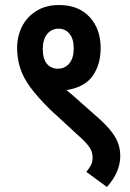

<svg xmlns="http://www.w3.org/2000/svg" viewBox="-20 -652 518 763"><path d="M48 -461Q48 -508 67.5 -546.5Q87 -585 124.5 -608.5Q162 -632 215 -632Q292 -632 336 -584.5Q380 -537 380 -461Q380 -395 348 -350Q316 -305 244 -294Q268 -275 292 -253L380 -175Q422 -136 440 -103.5Q458 -71 458 -33Q458 32 405 91L323 31Q334 18 341 5Q348 -8 348 -26Q348 -46 338.5 -62Q329 -78 306 -100L180 -216Q129 -266 100 -306Q71 -346 59.5 -383.5Q48 -421 48 -461ZM150 -457Q150 -419 166 -399Q182 -379 210 -379Q238 -379 255.5 -400Q273 -421 273 -460Q273 -497 256.5 -517.5Q240 -538 213 -538Q185 -538 167.5 -517Q150 -496 150 -457Z"/></svg>

Font: Noto Sans Condensed SemiBold
Style: Italic
Weight: 600
Width: 3
Italic angle: -12°
Designer: Monotype Design Team
Foundry: Monotype Imaging Inc.
Version: Version 2.013; ttfautohint (v1.8.4.7-5d5b)